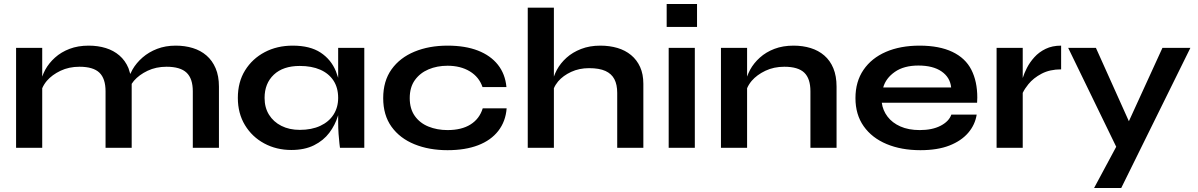

<svg xmlns="http://www.w3.org/2000/svg" viewBox="-20 -735 5957 955"><path d="M60 -497H190V-354Q196 -371 205 -388Q223 -421 253.5 -448.5Q284 -476 326 -492Q368 -508 421 -508Q467 -508 506 -496Q545 -484 574 -459Q603 -434 619 -396Q624 -382 628 -367Q633 -378 639 -389Q658 -422 689 -449Q720 -476 761.5 -492Q803 -508 854 -508Q900 -508 939 -496Q978 -484 1007 -459Q1036 -434 1052.5 -395.5Q1069 -357 1069 -304V0H939V-281Q939 -344 908 -373.5Q877 -403 808 -403Q756 -403 714 -383Q672 -363 646 -333Q640 -325 635 -318V0H505V-281Q505 -344 474.5 -373.5Q444 -403 375 -403Q323 -403 281 -383Q239 -363 213 -333Q198 -315 190 -296V0H60Z M1429 11Q1355 11 1294.5 -21.5Q1234 -54 1198.5 -112.5Q1163 -171 1163 -248Q1163 -327 1199 -385Q1235 -443 1296.5 -475.5Q1358 -508 1436 -508Q1522 -508 1574.5 -473.5Q1627 -439 1651 -380Q1657 -364 1662 -348V-497H1792V0H1671Q1671 0 1668.5 -19.5Q1666 -39 1664 -69Q1662 -99 1662 -128V-162Q1661 -160 1661 -159Q1647 -113 1618 -74.5Q1589 -36 1542 -12.5Q1495 11 1429 11ZM1471 -89Q1530 -89 1573 -109Q1616 -129 1639 -165Q1662 -201 1662 -248Q1662 -299 1638.5 -334.5Q1615 -370 1572.5 -388.5Q1530 -407 1471 -407Q1388 -407 1342 -363.5Q1296 -320 1296 -248Q1296 -200 1318 -164.5Q1340 -129 1379.5 -109Q1419 -89 1471 -89Z M2500 -196Q2495 -131 2458.5 -84Q2422 -37 2358 -12.5Q2294 12 2206 12Q2114 12 2041.5 -17.5Q1969 -47 1927.5 -104.5Q1886 -162 1886 -247Q1886 -332 1927.5 -390Q1969 -448 2041.5 -478Q2114 -508 2206 -508Q2294 -508 2357 -483.5Q2420 -459 2456.5 -413Q2493 -367 2499 -302H2380Q2363 -352 2317 -380Q2271 -408 2206 -408Q2154 -408 2111.5 -390Q2069 -372 2043.5 -336.5Q2018 -301 2018 -247Q2018 -194 2043 -158.5Q2068 -123 2111 -105.5Q2154 -88 2206 -88Q2276 -88 2320.5 -116Q2365 -144 2381 -196Z M3050 0V-273Q3050 -314 3036 -341Q3022 -368 2991.5 -382Q2961 -396 2910 -396Q2861 -396 2821 -377.5Q2781 -359 2756 -330Q2742 -313 2735 -296V0H2605V-697H2735V-354Q2741 -371 2750 -388Q2768 -421 2798 -448Q2828 -475 2870.5 -491.5Q2913 -508 2966 -508Q3012 -508 3051 -496.5Q3090 -485 3119 -461Q3148 -437 3164 -401.5Q3180 -366 3180 -318V0Z M3447 -715V-601H3296V-715ZM3306 -497H3436V0H3306Z M3566 -497H3696V-354Q3702 -371 3711 -388Q3729 -421 3759.5 -448.5Q3790 -476 3832 -492Q3874 -508 3927 -508Q3973 -508 4012 -496Q4051 -484 4080 -459Q4109 -434 4125 -395.5Q4141 -357 4141 -304V0H4011V-281Q4011 -344 3980.5 -373.5Q3950 -403 3881 -403Q3829 -403 3787 -383Q3745 -363 3719 -333Q3704 -315 3696 -296V0H3566Z M4712 -165H4838Q4830 -114 4795.5 -74Q4761 -34 4702 -11Q4643 12 4558 12Q4463 12 4390 -18.5Q4317 -49 4276 -107Q4235 -165 4235 -247Q4235 -329 4275 -387.5Q4315 -446 4386.5 -477Q4458 -508 4554 -508Q4652 -508 4717 -477Q4782 -446 4811.5 -388Q4841 -330 4841 -250Q4841 -237 4840 -224H4366Q4371 -186 4394.5 -155Q4418 -124 4458.5 -106Q4499 -88 4555 -88Q4617 -88 4658.5 -109.5Q4700 -131 4712 -165ZM4548 -409Q4476 -409 4431 -377.5Q4386 -346 4373 -300H4711Q4706 -350 4663.5 -379.5Q4621 -409 4548 -409Z M4937 -497H5067V-347Q5074 -370 5088 -397.5Q5102 -425 5125 -450.5Q5148 -476 5181 -492Q5214 -508 5258 -508V-390Q5202 -390 5161 -368.5Q5120 -347 5095 -316Q5077 -294 5067 -273V0H4937Z M5293 -497H5431L5595 -132L5762 -497H5901L5557 200H5422L5532 -5Z"/></svg>

Font: Syne Modified
Style: Bold
Weight: 700
Designer: Lucas Descroix
Foundry: Bonjour Monde
Version: Version 2.200